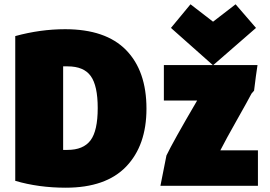

<svg xmlns="http://www.w3.org/2000/svg" viewBox="-20 -850 1255 894"><path d="M662 -344Q662 -173 567.5 -74.5Q473 24 286 24Q160 24 51 -8V-682Q168 -714 283 -714Q472 -714 567 -617Q662 -520 662 -344ZM274 -541V-152H294Q368 -152 401.5 -196.5Q435 -241 435 -347Q435 -451 402.5 -496Q370 -541 295 -541ZM1179 -547Q1172 -502 1163 -428L1151 -414Q1135 -383 1083.5 -292Q1032 -201 1006 -150H1181V15H727Q737 -32 755 -126Q785 -189 898 -382H743V-547ZM867 -830 972 -749 1077 -830 1172 -720 972 -546 776 -720Z"/></svg>

Font: Repo
Style: ExtraBlack
Weight: 1000
Designer: Stefan Peev
Foundry: Context Ltd
Version: Version 001.000